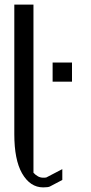

<svg xmlns="http://www.w3.org/2000/svg" viewBox="-20 -812 394 832"><path d="M292 -541V-458H208V-541ZM42 -792H125V-63.5Q144.5 -42 167 -42Q176.8 -42 180.7 -43L250 -79.1V-32.2L196.3 -3.9Q188.5 0 167 0Q110.4 0 75.2 -61.5Q42 -120.1 42 -230.5Z"/></svg>

Font: wanta
Style: Medium
Weight: 500
Version: Version 0.91